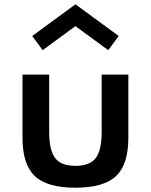

<svg xmlns="http://www.w3.org/2000/svg" viewBox="-20 -860 704 896"><path d="M332 16Q200 16 142.5 -38.2Q85 -92.5 85 -217.5V-512H209.5V-245.5Q209.5 -159 237.2 -122.5Q265 -86 332 -86Q399 -86 426.8 -122.5Q454.5 -159 454.5 -245.5V-512H579V-217.5Q579 -92.5 521.5 -38.2Q464 16 332 16ZM179 -626 130.5 -692 332 -840 534 -692 485 -626 332 -738Z"/></svg>

Font: Spartan Thin SemiBold
Style: Regular
Weight: 600
Version: Version 1.004